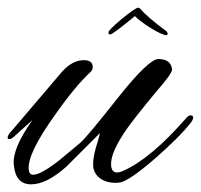

<svg xmlns="http://www.w3.org/2000/svg" viewBox="-34 -470 524 501"><path d="M464 -150C468 -155 470 -160 470 -163C470 -167 468 -169 464 -169C460 -169 456 -167 452 -162C390 -91 335 -45 287 -24C280 -21 275 -20 271 -20C262 -20 257 -26 256 -38C254 -59 267 -90 295 -131C309 -151 335 -184 373 -230C402 -263 416 -283 415 -289C413 -307 401 -316 379 -316C363 -316 329 -284 277 -219C218 -144 184 -104 175 -97L121 -52C89 -27 66 -14 53 -14C46 -14 42 -18 41 -27C38 -55 61 -102 108 -168C145 -221 177 -259 202 -282C206 -286 208 -290 208 -295C208 -307 200 -313 185 -313C165 -313 146 -303 128 -283L-4 -128C-11 -121 -14 -115 -14 -111C-14 -108 -13 -107 -10 -107C-6 -107 -2 -109 2 -113L51 -157C16 -108 -1 -69 2 -40C5 -6 20 11 47 11C74 11 104 -4 139 -35L227 -123C224 -110 220 -97 216 -84C211 -67 209 -52 209 -40C209 -11 235 7 266 7C271 7 275 7 280 6C295 3 325 -17 369 -55C411 -92 443 -123 464 -150ZM404 -382 401 -388C368 -412 345 -432 330 -449L326 -450C321 -449 306 -439 283 -420C260 -401 249 -389 249 -386C249 -382 250 -380 253 -380C258 -380 279 -396 318 -428C325 -421 338 -410 359 -397C380 -384 394 -378 401 -378Z"/></svg>

Font: AlexBrush
Style: Regular
Weight: 400
Designer: Robert E. Leuschke
Foundry: Robert E. Leuschke
Version: Version 1.001